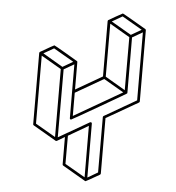

<svg xmlns="http://www.w3.org/2000/svg" viewBox="-56 -885 844 922"><g transform="rotate(5 366.0 -424.0)"><path d="M390.6 -15.6H389.2L387.7 -16.1V-16.6H387.2L277.3 -80.6Q273.9 -82.5 273.9 -86.4L273.4 -218.3L236.3 -196.3L234.4 -195.8Q231.4 -195.8 230 -196.3H229.5V-196.8L119.6 -260.7Q116.2 -262.7 116.2 -266.1L115.2 -609.9Q115.7 -613.3 118.7 -615.2Q182.6 -652.3 184.6 -652.3Q186.5 -652.3 242.7 -619.6L298.8 -586.4L299.8 -585.9V-585.4H300.3L300.8 -584.5L301.3 -582.5L301.8 -449.7L430.2 -523.9L429.2 -791.5H429.7V-792.5Q429.7 -793.5 430.2 -793.9Q430.7 -794.9 431.4 -795.4Q432.1 -795.9 464.8 -814.7Q497.6 -833.5 499 -833.5Q500.5 -833.5 556.6 -801Q612.8 -768.6 612.8 -768.1L613.8 -767.6V-767.1H614.3L614.7 -766.1L615.2 -764.2L615.7 -763.2L616.7 -419.9Q616.7 -416 613.3 -414.1L459.5 -325.7L460.4 -58.6Q460 -54.7 457 -52.7Q392.6 -15.6 390.6 -15.6ZM545.9 -734.4 595.7 -763.2 499 -819.3 449.2 -790.5ZM540 -467.3 539.6 -722.7 442.9 -779.3 443.4 -523.9ZM302.2 -322.3 533.7 -456.1 437 -512.2 301.8 -434.1ZM226.1 -213.9 225.1 -541.5 128.4 -597.7 129.4 -270ZM231.9 -552.7 281.7 -581.5 184.6 -637.7 135.3 -609.4ZM384.3 -33.7 383.3 -281.7 287.1 -225.6V-89.8ZM397.5 -33.7 446.8 -62.5 446.3 -329.1Q446.3 -333 449.7 -335L603.5 -423.8L602.5 -751.5L552.7 -722.7L553.7 -456.1L552.7 -452.6Q551.8 -451.2 424.6 -377.7Q297.4 -304.2 295.4 -304.2Q289.1 -304.2 289.1 -310.5L288.1 -569.8L238.8 -541.5L239.3 -213.9L386.7 -298.8Q388.2 -299.8 390.1 -299.8Q396.5 -299.8 396.5 -293Z"/></g></svg>

Font: 3D Isometric
Style: Regular
Weight: 400
Designer: GGBotNet
Version: 1.10